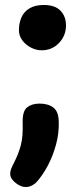

<svg xmlns="http://www.w3.org/2000/svg" viewBox="-20 -571 334 771"><path d="M82 180Q69 180 54.5 171.5Q40 163 30.5 151.5Q21 140 21 128Q21 116 26 104Q31 92 36 83Q54 48 63.5 12.5Q73 -23 71 -79Q70 -125 89 -140Q108 -155 139 -155Q174 -155 195 -138.5Q216 -122 216 -79Q217 -35 205 9.5Q193 54 172.5 93Q152 132 127 160Q121 167 109 173.5Q97 180 82 180ZM147 -369Q126 -369 105 -379.5Q84 -390 70 -408.5Q56 -427 56 -450Q56 -478 66 -501Q76 -524 98.5 -537.5Q121 -551 156 -551Q201 -551 223 -528Q245 -505 245 -469Q245 -428 217 -398.5Q189 -369 147 -369Z"/></svg>

Font: Playpen Sans Arabic
Style: Bold
Weight: 700
Version: Version 2.000